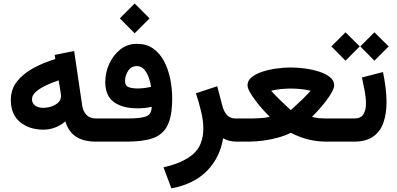

<svg xmlns="http://www.w3.org/2000/svg" viewBox="-20 -804 2256 1090"><path d="M524.9 0Q455.6 0 412.4 -27.6Q369.1 -55.2 351.1 -114.7Q294.9 -67.9 226.1 -67.9Q147 -67.9 94.2 -110.8Q41.5 -153.8 41.5 -236.3Q41.5 -296.9 76.4 -341.3Q111.3 -385.7 168.7 -417Q226.1 -448.2 293.9 -468.8L290.5 -492.2L400.9 -514.6L446.8 -203.6Q451.7 -171.9 470.9 -151.6Q490.2 -131.3 526.9 -131.3H541.5V0ZM326.2 -259.3Q326.2 -266.1 325 -274.2Q323.7 -282.2 322.3 -291.5L313 -348.1Q272.9 -334.5 238.5 -317.9Q204.1 -301.3 182.9 -282Q161.6 -262.7 161.6 -240.7Q161.6 -218.3 179 -205.1Q196.3 -191.9 224.6 -191.9Q248.5 -191.9 271.7 -199.5Q294.9 -207 310.5 -221.9Q326.2 -236.8 326.2 -259.3Z M744.6 -784.2 829.1 -699.7 744.6 -615.2 660.2 -699.7ZM707.5 -131.3Q773.4 -131.3 807.1 -142.3Q840.8 -153.3 841.3 -197.8Q804.2 -189 760.7 -189Q675.3 -189 626.5 -224.6Q577.6 -260.3 577.6 -338.9Q577.6 -390.6 599.6 -440.2Q621.6 -489.7 662.1 -522.5Q702.6 -555.2 757.8 -555.2Q811 -555.2 848.9 -528.8Q886.7 -502.4 910.6 -457.8Q934.6 -413.1 946 -357.9Q957.5 -302.7 957.5 -245.1Q957.5 -144.5 930.7 -91.6Q903.8 -38.6 847.4 -19.3Q791 0 701.7 0H522V-131.3ZM760.3 -301.8Q797.9 -301.8 837.9 -311Q834 -336.4 824.5 -363.8Q814.9 -391.1 798.3 -409.9Q781.7 -428.7 756.8 -428.7Q723.6 -428.7 706.8 -400.9Q689.9 -373 689.9 -344.2Q689.9 -316.9 710 -309.3Q730 -301.8 760.3 -301.8Z M1323.2 0Q1299.3 0 1279.5 -5.4Q1259.8 -10.7 1246.6 -19Q1229 89.8 1155.8 165.3Q1082.5 240.7 953.1 265.6L908.2 145.5Q1016.6 122.1 1075.4 71.8Q1134.3 21.5 1134.3 -75.7Q1134.3 -119.6 1121.3 -173.1Q1108.4 -226.6 1092.3 -274.4L1213.4 -314.5L1241.7 -205.6Q1250 -172.4 1267.6 -151.9Q1285.2 -131.3 1317.9 -131.3H1336.9V0Z M1630.9 -420.9Q1669.4 -420.9 1712.2 -415Q1754.9 -409.2 1792.5 -397Q1830.1 -384.8 1853.5 -365.7Q1877 -346.7 1877 -320.3Q1877 -304.2 1864 -280.8Q1851.1 -257.3 1831.1 -231.2Q1811 -205.1 1789.6 -181.2Q1768.1 -157.2 1751 -140.6Q1773.4 -134.3 1794.4 -132.8Q1815.4 -131.3 1833 -131.3H1909.2V0H1833.5Q1777.3 0 1726.8 -13.2Q1676.3 -26.4 1630.9 -50.3Q1599.6 -34.2 1558.8 -22.9Q1518.1 -11.7 1475.3 -5.9Q1432.6 0 1394.5 0H1317.4V-131.3H1395Q1407.2 -131.3 1428.2 -131.8Q1449.2 -132.3 1471.9 -134.3Q1494.6 -136.2 1511.2 -141.1Q1494.6 -157.2 1473.1 -181.2Q1451.7 -205.1 1431.6 -231.4Q1411.6 -257.8 1398.4 -281.2Q1385.3 -304.7 1385.3 -320.3Q1385.3 -346.7 1408.7 -365.7Q1432.1 -384.8 1469.5 -397Q1506.8 -409.2 1549.6 -415Q1592.3 -420.9 1630.9 -420.9ZM1631.3 -301.3Q1607.4 -301.3 1578.4 -298.6Q1549.3 -295.9 1519 -289.1Q1541.5 -263.7 1567.6 -238.3Q1593.8 -212.9 1612.3 -196Q1630.9 -179.2 1630.9 -179.2Q1630.9 -179.2 1649.7 -196Q1668.5 -212.9 1694.8 -238.3Q1721.2 -263.7 1743.7 -289.1Q1713.9 -295.9 1684.6 -298.6Q1655.3 -301.3 1631.3 -301.3Z M2105.5 -620.6 2186.5 -540.5 2105.5 -459.5 2025.4 -540.5ZM1941.4 -620.6 2022.5 -540.5 1941.4 -459.5 1861.3 -540.5ZM1989.3 0H1889.6V-131.3H1989.3Q2028.8 -131.3 2043.2 -155.3Q2057.6 -179.2 2057.6 -216.3Q2057.6 -249.5 2050.3 -288.3Q2043 -327.1 2034.7 -364.3L2154.3 -395Q2163.6 -350.6 2168.9 -306.9Q2174.3 -263.2 2174.3 -223.6Q2174.3 -159.7 2157.2 -109.1Q2140.1 -58.6 2099.6 -29.3Q2059.1 0 1989.3 0Z"/></svg>

Font: Vazirmatn UI FD
Style: Bold
Weight: 700
Designer: Saber Rastikerdar
Foundry: Saber Rastikerdar
Version: Version 33.003